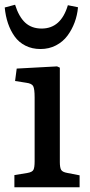

<svg xmlns="http://www.w3.org/2000/svg" viewBox="-23 -795 381 815"><path d="M148.9 -586.9Q113.3 -586.9 85.2 -601.1Q57.1 -615.2 39.3 -640.1Q21.5 -665 11 -695.8Q0.5 -726.6 -2.9 -763.2L41 -774.9Q57.1 -723.6 84.2 -698.7Q111.3 -673.8 153.8 -673.8Q235.8 -673.8 265.1 -772.9L308.1 -764.2Q305.2 -730.5 293.7 -699.7Q282.2 -668.9 263.2 -643.3Q244.1 -617.7 214.6 -602.3Q185.1 -586.9 148.9 -586.9ZM38.1 0V-51.8L94.2 -61Q114.3 -64.5 119.1 -74.5Q124 -84.5 124 -109.9V-381.8Q124 -417.5 117.9 -429.2Q111.8 -440.9 87.9 -443.8L41 -451.2L47.9 -503.9L219.2 -513.2L231 -507.8V-106.9Q231 -83.5 236.6 -74Q242.2 -64.5 262.2 -61L314.9 -50.8V0Z"/></svg>

Font: Literata Book Medium
Style: Regular
Weight: 500
Designer: Latin by Veronika Burian and Jose Scaglione. Greek by Irene Vlachou. Cyrillic by Vera Evstafieva
Foundry: TypeTogether
Version: Version 2.003;PS 002.003;hotconv 1.0.88;makeotf.lib2.5.64775